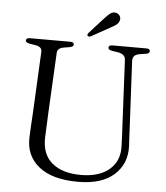

<svg xmlns="http://www.w3.org/2000/svg" viewBox="-59 -922 856 990"><g transform="rotate(5 369.0 -427.0)"><path d="M585 -289 568 -631.5Q566.5 -660.5 530 -667L498 -672Q486 -674.5 482 -678.2Q478 -682 478 -687Q478 -700 497.5 -700H673Q692 -700 692 -687Q692 -681.5 688 -677.8Q684 -674 672 -672L642.5 -667.5Q621 -664 613 -654.2Q605 -644.5 605.5 -630L623 -287.5Q624 -263 625.2 -239.2Q626.5 -215.5 628 -190.5Q632 -99.5 568.2 -41.8Q504.5 16 381.5 16Q247.5 16 178.5 -39.8Q109.5 -95.5 112.5 -188.5Q113 -211 115.2 -249.8Q117.5 -288.5 119.5 -321.5L135 -635.5Q136.5 -661.5 100.5 -667L70.5 -672Q50.5 -676 50.5 -686.5Q50.5 -700 70 -700H279Q298.5 -700 298.5 -686.5Q298.5 -676 278.5 -672L248 -667Q216 -662 214.5 -636.5L198.5 -324.5Q194.5 -249 193 -197.5Q190 -110 243.8 -65.2Q297.5 -20.5 393 -20.5Q487 -20.5 540 -65.2Q593 -110 589.5 -189Q588.5 -223 587.2 -246.2Q586 -269.5 585 -289ZM441.5 -833.5Q458.5 -852.5 472 -862.8Q485.5 -873 502 -869Q515.5 -865.5 521.5 -854.5Q527.5 -843.5 524.5 -832.5Q521 -818.5 509.2 -809.2Q497.5 -800 479.5 -791L382 -737Q372 -732 366 -738.5Q362.5 -742 364.2 -746Q366 -750 369 -753.5Z"/></g></svg>

Font: Fraunces 9pt Light
Style: Regular
Weight: 300
Version: Version 1.000;[0bf87f6ff]